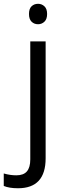

<svg xmlns="http://www.w3.org/2000/svg" viewBox="-74 -754 347 1014"><path d="M21 240.2Q-25.4 240.2 -54.2 228V162.1Q-20.5 171.9 12.2 171.9Q50.3 171.9 68.1 151.1Q85.9 130.4 85.9 87.9V-535.2H167V82Q167 240.2 21 240.2ZM79.1 -680.2Q79.1 -708 92.8 -720.9Q106.4 -733.9 127 -733.9Q146.5 -733.9 160.6 -720.7Q174.8 -707.5 174.8 -680.2Q174.8 -652.8 160.6 -639.4Q146.5 -626 127 -626Q106.4 -626 92.8 -639.4Q79.1 -652.8 79.1 -680.2Z"/></svg>

Font: Shl
Style: Regular
Weight: 400
Foundry: Saber Rastikerdar (saber.rastikerdar@gmail.com)
Version: Version 3.4.0